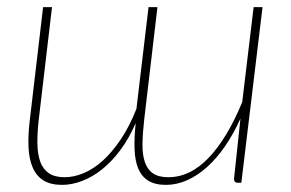

<svg xmlns="http://www.w3.org/2000/svg" viewBox="-20 -513 816 539"><path d="M717 -493 657.5 0H647.5Q642 0 639.2 -3.2Q636.5 -6.5 637 -11.5L655 -180Q635.5 -137 611.8 -102.5Q588 -68 561.2 -44Q534.5 -20 505.2 -7Q476 6 446 6Q415 6 396.2 -5.8Q377.5 -17.5 368.2 -39.5Q359 -61.5 357.8 -93.8Q356.5 -126 361 -167.5Q342 -124 317.5 -91.2Q293 -58.5 265.8 -37Q238.5 -15.5 210 -4.8Q181.5 6 154.5 6Q122 6 102 -6.5Q82 -19 71.8 -42.8Q61.5 -66.5 60 -100.8Q58.5 -135 64 -179L101 -493H126L89 -179Q84.5 -140 85 -109.8Q85.5 -79.5 93.2 -58.5Q101 -37.5 117.5 -26.5Q134 -15.5 161.5 -15.5Q187.5 -15.5 215 -27Q242.5 -38.5 268.8 -62.2Q295 -86 319.2 -122Q343.5 -158 363 -207.5L397 -493H422L385 -179Q380.5 -140 380 -109.8Q379.5 -79.5 386.5 -58.5Q393.5 -37.5 409.2 -26.5Q425 -15.5 452.5 -15.5Q514 -15.5 566.2 -70.5Q618.5 -125.5 660 -226.5L692 -493Z"/></svg>

Font: Lato ExtraLight
Style: Italic
Weight: 275
Italic angle: -7°
Designer: Lukasz Dziedzic with Adam Twardoch and Botio Nikoltchev
Foundry: tyPoland Lukasz Dziedzic
Version: Version 2.015; 2015-08-06; http://www.latofonts.com/